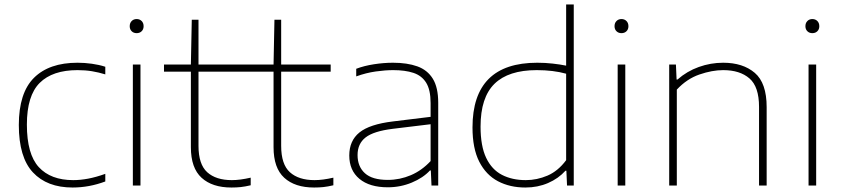

<svg xmlns="http://www.w3.org/2000/svg" viewBox="-20 -828 3761 857"><path d="M304 9Q190 9 127 -58.5Q64 -126 64 -270Q64 -413.5 131.8 -480.8Q199.5 -548 326 -548Q357.5 -548 390 -543.5Q422.5 -539 450 -530V-496Q421 -505 390.8 -510Q360.5 -515 326 -515Q214.5 -515 157.2 -458Q100 -401 100 -272Q100 -140 153.2 -82Q206.5 -24 307 -24Q338 -24 373 -30.5Q408 -37 450 -52V-18Q378 9 304 9Z M573 0V-540H607V0ZM590 -680Q576.5 -680 567.8 -688.5Q559 -697 559 -711Q559 -725.5 567.8 -734.2Q576.5 -743 590 -743Q603.5 -743 612.2 -734.2Q621 -725.5 621 -711Q621 -697 612.2 -688.5Q603.5 -680 590 -680Z M1013 9Q927.5 9 879.8 -34.5Q832 -78 832 -171V-508H712V-540H832L836 -740H866V-540H1087V-508H866V-177Q866 -94.5 905 -59.2Q944 -24 1015 -24Q1051 -24 1099 -35V-1Q1073.5 5 1054.5 7Q1035.5 9 1013 9Z M1382 9Q1296.5 9 1248.8 -34.5Q1201 -78 1201 -171V-508H1081V-540H1201L1205 -740H1235V-540H1456V-508H1235V-177Q1235 -94.5 1274 -59.2Q1313 -24 1384 -24Q1420 -24 1468 -35V-1Q1442.5 5 1423.5 7Q1404.5 9 1382 9Z M1711 8Q1629.5 8 1584.2 -29.8Q1539 -67.5 1539 -134Q1539 -200 1584.5 -236.8Q1630 -273.5 1734 -286L1902 -306.5V-368Q1902 -427 1882.2 -458.8Q1862.5 -490.5 1825.2 -502.8Q1788 -515 1735 -515Q1700 -515 1657.2 -509Q1614.5 -503 1570 -487V-521Q1605.5 -534.5 1649.2 -541.2Q1693 -548 1734 -548Q1797.5 -548 1842.8 -531.8Q1888 -515.5 1912 -476.5Q1936 -437.5 1936 -369V0H1906L1903 -67H1899Q1868.5 -34 1818 -13Q1767.5 8 1711 8ZM1576 -136Q1576 -84.5 1608.8 -54.8Q1641.5 -25 1711 -25Q1764.5 -25 1813.8 -46Q1863 -67 1902 -109V-273.5L1733 -253Q1647.5 -242.5 1611.8 -214.5Q1576 -186.5 1576 -136Z M2325 9Q2256 9 2202.8 -19Q2149.5 -47 2119.2 -106.2Q2089 -165.5 2089 -259Q2089 -548 2378 -548Q2413.5 -548 2446.8 -544.2Q2480 -540.5 2507 -535V-808H2541V0H2511L2508 -66H2504Q2472.5 -31 2426.2 -11Q2380 9 2325 9ZM2327 -24Q2376.5 -24 2423.8 -44.2Q2471 -64.5 2507 -113V-499Q2449.5 -515 2376 -515Q2249.5 -515 2187.2 -454Q2125 -393 2125 -263Q2125 -176 2150 -123.5Q2175 -71 2220.5 -47.5Q2266 -24 2327 -24Z M2737 0V-540H2771V0ZM2754 -680Q2740.5 -680 2731.8 -688.5Q2723 -697 2723 -711Q2723 -725.5 2731.8 -734.2Q2740.5 -743 2754 -743Q2767.5 -743 2776.2 -734.2Q2785 -725.5 2785 -711Q2785 -697 2776.2 -688.5Q2767.5 -680 2754 -680Z M2967 0V-540H2997L3000 -473H3004Q3046 -510 3099 -529Q3152 -548 3208 -548Q3296 -548 3349 -502.8Q3402 -457.5 3402 -350V0H3368V-351Q3368 -441 3325.2 -478Q3282.5 -515 3208 -515Q3158.5 -515 3102 -495.5Q3045.5 -476 3001 -428V0Z M3589 0V-540H3623V0ZM3606 -680Q3592.5 -680 3583.8 -688.5Q3575 -697 3575 -711Q3575 -725.5 3583.8 -734.2Q3592.5 -743 3606 -743Q3619.5 -743 3628.2 -734.2Q3637 -725.5 3637 -711Q3637 -697 3628.2 -688.5Q3619.5 -680 3606 -680Z"/></svg>

Font: Encode Sans Expanded Expanded Thin
Style: Regular
Weight: 100
Width: 7
Designer: Multiple Designers
Foundry: Impallari Type
Version: Version 3.000; ttfautohint (v1.8.3) -l 8 -r 50 -G 200 -x 14 